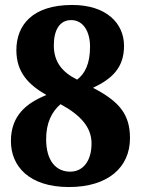

<svg xmlns="http://www.w3.org/2000/svg" viewBox="-20 -744 568 774"><path d="M258 10C415 10 504 -69 504 -187C504 -283 461 -335 355 -390C433 -427 480 -472 480 -559C480 -650 409 -724 271 -724C109 -724 46 -641 46 -542C46 -453 94 -403 167 -361C86 -328 24 -278 24 -175C24 -76 95 10 258 10ZM291 -423C233 -452 197 -492 197 -561C197 -624 221 -663 267 -663C316 -663 343 -616 343 -556C343 -486 322 -447 291 -423ZM263 -52C207 -52 166 -94 166 -183C166 -248 188 -293 224 -324C305 -280 349 -231 349 -166C349 -94 314 -52 263 -52Z"/></svg>

Font: Noto Serif Georgian SemiCondensed ExtraBold
Style: Regular
Weight: 800
Width: 4
Designer: Monotype Design Team, Akaki Razmadze
Foundry: Google LLC
Version: Version 2.003